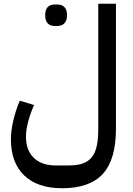

<svg xmlns="http://www.w3.org/2000/svg" viewBox="-20 -760 704 1020"><path d="M310 240Q179 240 108.5 172Q38 104 38 -20Q38 -65 50.5 -119Q63 -173 85 -225L161 -202Q142 -160 130 -115Q118 -70 118 -34Q118 39 160 79Q202 119 276 119H345Q388 119 418 109Q448 99 467 76Q486 53 494 15.5Q502 -22 502 -76V-740H596V-76Q596 87 526.5 163.5Q457 240 310 240ZM270 -622Q247 -622 233.5 -636Q220 -650 220 -679Q220 -709 233.5 -722.5Q247 -736 270 -736H285Q308 -736 322 -722.5Q336 -709 336 -679Q336 -650 322 -636Q308 -622 285 -622Z"/></svg>

Font: IBM Plex Sans Arabic Medium
Style: Regular
Weight: 500
Designer: Mike Abbink, Paul van der Laan, Pieter van Rosmalen, Wael Morcos, Khajak Apelian
Foundry: Bold Monday
Version: Version 1.1